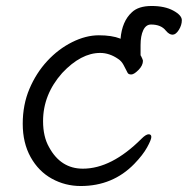

<svg xmlns="http://www.w3.org/2000/svg" viewBox="-20 -604 628 642"><path d="M383 -474Q388 -533 421 -563Q443 -584 487 -584Q531 -584 559.5 -568.5Q588 -553 588 -536.5Q588 -520 578 -504Q568 -488 557 -488Q546 -488 535 -501Q519 -522 485 -522Q468 -522 459 -503Q450 -484 450 -453V-418H451Q458 -404 458 -401Q458 -385 443 -370Q428 -355 419 -355Q410 -355 407 -360Q400 -374 393 -387Q386 -400 375 -407Q346 -427 315 -427Q251 -427 188 -360Q124 -288 124 -199Q124 -147 144 -112Q183 -40 257 -40Q353 -40 453 -140Q468 -155 477 -155Q486 -155 486 -146Q486 -137 472 -111.5Q458 -86 429 -56Q357 18 250 18Q198 18 153.5 -6.5Q109 -31 82.5 -78.5Q56 -126 56 -190Q56 -254 78.5 -307Q101 -360 138 -400Q175 -440 221 -463Q267 -486 310.5 -486Q354 -486 382 -475Q382 -474 383 -474Z"/></svg>

Font: QiushuiShotai Bright
Style: Regular
Weight: 400
Designer: Christian Thalmann (Catharsis Fonts)
Version: Version 1.250;